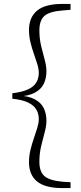

<svg xmlns="http://www.w3.org/2000/svg" viewBox="-20 -789 412 980"><path d="M43 -285V-313Q93 -319 122.5 -332.5Q152 -346 165 -367.5Q178 -389 178 -417Q178 -437 170.5 -461.5Q163 -486 153 -514Q143 -542 135.5 -573Q128 -604 128 -636Q128 -700 169 -734.5Q210 -769 299 -769H340V-739L304 -736Q233 -731 207 -708Q181 -685 181 -634Q181 -592 190 -554.5Q199 -517 208 -484.5Q217 -452 217 -425Q217 -390 203.5 -361.5Q190 -333 157 -315.5Q124 -298 67 -296V-302Q124 -300 157 -282.5Q190 -265 203.5 -236.5Q217 -208 217 -173Q217 -146 208 -113.5Q199 -81 190 -43Q181 -5 181 37Q181 87 207 110Q233 133 304 139L340 141V171H299Q210 171 169 137Q128 103 128 39Q128 7 135.5 -24Q143 -55 153 -83.5Q163 -112 170.5 -137Q178 -162 178 -181Q178 -209 165 -230.5Q152 -252 122.5 -266Q93 -280 43 -285Z"/></svg>

Font: Noto Serif SC ExtraLight
Style: Regular
Weight: 200
Designer: Ryoko NISHIZUKA 西塚涼子 (kana & ideographs); Frank Grießhammer (Latin, Greek & Cyrillic); Wenlong ZHANG 张文龙 (bopomofo); San
Foundry: Adobe
Version: Version 2.002-H1;hotconv 1.1.0;makeotfexe 2.6.0